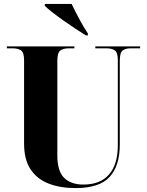

<svg xmlns="http://www.w3.org/2000/svg" viewBox="-20 -951 751 981"><path d="M366 10Q288 10 228.5 -13Q169 -36 136 -86Q103 -136 103 -218V-644Q103 -684 86.5 -694Q70 -704 47 -704H15V-714H360V-704H329Q305 -704 289 -693.5Q273 -683 273 -640V-157Q273 -76 308 -42Q343 -8 406 -8Q492 -8 537 -59.5Q582 -111 582 -209V-644Q582 -683 566.5 -693.5Q551 -704 526 -704H467V-714H696V-704H645Q623 -704 607.5 -693.5Q592 -683 592 -640V-212Q592 -104 540 -47Q488 10 366 10ZM419 -770Q395 -785 364.5 -805Q334 -825 303 -847Q272 -869 247 -888.5Q222 -908 209 -921V-931H346Q362 -897 385 -854Q408 -811 429 -780V-770Z"/></svg>

Font: Noto Serif Display SemiCondensed ExtraBold
Style: Regular
Weight: 800
Width: 4
Designer: Monotype Design Team
Foundry: Monotype Imaging Inc.
Version: Version 2.009